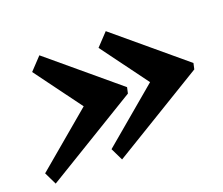

<svg xmlns="http://www.w3.org/2000/svg" viewBox="-97 -769 882 761"><g transform="rotate(-20 344.0 -388.0)"><path d="M227.5 -387.5 82 -585 131.5 -637.5 415 -400 409.5 -375 18.5 -137.5 -7 -190ZM507.5 -387.5 362 -585 411.5 -637.5 695 -400 689.5 -375 298.5 -137.5 273 -190Z"/></g></svg>

Font: Besley* Heavy
Style: Italic
Weight: 800
Italic angle: -13°
Designer: Owen Earl
Foundry: indestructible type*
Version: Version 3.000; ttfautohint (v1.8.3)